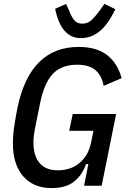

<svg xmlns="http://www.w3.org/2000/svg" viewBox="-20 -950 654 982"><path d="M432 -111H420Q401 -55 359 -21.5Q317 12 245 12Q151 12 98.5 -48.5Q46 -109 46 -217Q46 -262 54 -312.5Q62 -363 70 -401Q102 -555 180.5 -632.5Q259 -710 382 -710Q476 -710 529.5 -667Q583 -624 602 -550L510 -511Q501 -563 468.5 -591Q436 -619 375 -619Q294 -619 249.5 -571.5Q205 -524 184 -417L160 -298Q151 -253 151 -222Q151 -153 182.5 -116Q214 -79 275 -79Q344 -79 388 -117.5Q432 -156 445 -217L458 -281H334L352 -367H574L500 0H410ZM393 -755Q293 -755 262 -905L318 -930L332 -899Q348 -858 362.5 -843.5Q377 -829 402 -829Q425 -829 443.5 -843.5Q462 -858 492 -899L514 -930L570 -903Q534 -827 491 -791Q448 -755 393 -755Z"/></svg>

Font: IBM Plex Sans Cond Medm
Style: Italic
Weight: 500
Width: 3
Italic angle: -11°
Designer: Mike Abbink, Paul van der Laan, Pieter van Rosmalen
Foundry: Bold Monday
Version: Version 1.3